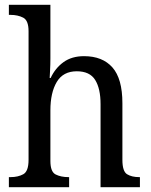

<svg xmlns="http://www.w3.org/2000/svg" viewBox="-20 -780 629 800"><path d="M17 0V-42H24Q55 -42 77 -54Q99 -66 99 -114V-650Q99 -695 76.5 -706.5Q54 -718 24 -718H17V-760H190V-537Q190 -511 188.5 -484Q187 -457 187 -455H191Q210 -496 244.5 -521Q279 -546 330 -546Q407 -546 448.5 -499Q490 -452 490 -350V-114Q490 -66 509.5 -54Q529 -42 560 -42H563V0H399V-346Q399 -411 376.5 -447Q354 -483 300 -483Q243 -483 216.5 -438.5Q190 -394 190 -320V-109Q190 -64 212 -53Q234 -42 265 -42H268V0Z"/></svg>

Font: Noto Serif Myanmar SemiCondensed
Style: Regular
Weight: 400
Width: 4
Designer: Ben Mitchell and the Monotype Design Team
Foundry: Monotype Imaging Inc.
Version: Version 2.106; ttfautohint (v1.8.4.7-5d5b)